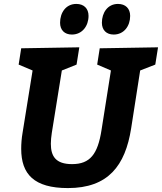

<svg xmlns="http://www.w3.org/2000/svg" viewBox="-20 -946 825 978"><path d="M295 -587 370 -617 384 -705 88 -700 75 -617 146 -587 95 -270C90 -241 88 -213 88 -188C88 -59 153 12 326 12C531 12 618 -102 648 -292L694 -587L771 -617L785 -705L488 -700L475 -617L545 -587L497 -283C478 -161 439 -110 347 -110C263 -110 239 -151 239 -214C239 -231 241 -250 244 -270ZM499 -830C499 -793 522 -770 559 -770C612 -770 643 -814 643 -865C643 -903 619 -926 581 -926C528 -926 499 -881 499 -830ZM286 -830C286 -793 309 -770 346 -770C399 -770 431 -814 431 -865C431 -903 407 -926 369 -926C315 -926 286 -881 286 -830Z"/></svg>

Font: Bitter
Style: Bold Italic
Weight: 700
Designer: Sol Matas
Foundry: Sol Matas
Version: Version 1.002